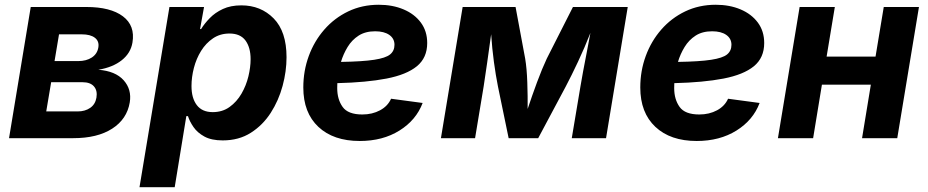

<svg xmlns="http://www.w3.org/2000/svg" viewBox="-20 -575 3862 799"><path d="M17.6 0 107.9 -545.9H339.4Q439.9 -545.9 491.5 -507.1Q543 -468.3 531.2 -397.9Q523.9 -354 486.8 -324.5Q449.7 -294.9 389.2 -284.7Q460.4 -279.3 494.6 -241Q528.8 -202.6 520 -148.9Q508.3 -79.1 446.8 -39.6Q385.3 0 284.7 0ZM172.4 -111.3H303.2Q334 -111.3 355.2 -126Q376.5 -140.6 381.3 -168.5Q386.2 -197.8 371.1 -215.3Q356 -232.9 323.2 -232.9H192.9ZM207 -320.8H305.2Q339.4 -320.8 362.1 -335.7Q384.8 -350.6 389.2 -377.4Q393.6 -403.3 375 -417.7Q356.4 -432.1 320.3 -432.1H225.6Z M560.5 204.1 685.1 -545.9H829.1L812.5 -454.1H816.9Q830.6 -476.6 852.8 -499.5Q875 -522.5 907.5 -537.6Q939.9 -552.7 984.4 -552.7Q1065.4 -552.7 1118.9 -498.3Q1172.4 -443.8 1172.4 -336.9Q1172.4 -278.3 1156 -217.5Q1139.6 -156.7 1106.7 -105.5Q1073.7 -54.2 1023.9 -22.5Q974.1 9.3 906.7 9.3Q859.9 9.3 830.6 -6.8Q801.3 -22.9 785.2 -46.4Q769 -69.8 762.2 -91.8H755.4L707 204.1ZM865.2 -108.4Q905.8 -108.4 935.5 -129.9Q965.3 -151.4 984.9 -185.1Q1004.4 -218.8 1013.7 -257.1Q1022.9 -295.4 1022.9 -328.6Q1022.9 -377.4 1001.5 -406.5Q980 -435.5 935.1 -435.5Q896 -435.5 866.5 -415.5Q836.9 -395.5 816.9 -363.3Q796.9 -331.1 786.9 -292.5Q776.9 -253.9 776.9 -216.8Q776.9 -166.5 799.1 -137.5Q821.3 -108.4 865.2 -108.4Z M1477.1 11.7Q1367.7 11.7 1304.9 -47.1Q1242.2 -106 1242.2 -210.9Q1242.2 -279.8 1264.9 -341.8Q1287.6 -403.8 1329.6 -451.9Q1371.6 -500 1429.2 -527.6Q1486.8 -555.2 1556.2 -555.2Q1613.8 -555.2 1659.4 -535.9Q1705.1 -516.6 1731.4 -481Q1757.8 -445.3 1757.8 -396Q1757.8 -334.5 1714.8 -299.3Q1671.9 -264.2 1588.4 -248Q1504.9 -231.9 1383.8 -229Q1383.3 -218.3 1383.3 -208.5Q1383.3 -161.6 1405.8 -130.1Q1428.2 -98.6 1487.8 -98.6Q1529.3 -98.6 1561.5 -116Q1593.8 -133.3 1607.4 -164.1L1738.8 -146.5Q1711.9 -75.2 1642.3 -31.7Q1572.8 11.7 1477.1 11.7ZM1398.9 -317.4Q1488.8 -318.8 1536.9 -326.2Q1585 -333.5 1603.3 -348.4Q1621.6 -363.3 1621.6 -388.7Q1621.6 -414.6 1600.1 -429.7Q1578.6 -444.8 1541 -444.8Q1500.5 -444.8 1472.4 -426.8Q1444.3 -408.7 1426.5 -379.4Q1408.7 -350.1 1398.9 -317.4Z M1814.9 0 1905.3 -545.9H2125.5L2165.5 -331.1Q2172.4 -290 2174.3 -232.2Q2176.3 -174.3 2175.8 -121.6Q2193.4 -174.8 2214.8 -232.7Q2236.3 -290.5 2255.4 -331.1L2364.3 -545.9H2592.3L2502 0H2359.4L2395.5 -215.3Q2399.4 -240.7 2406.5 -277.6Q2413.6 -314.5 2421.6 -356.4Q2429.7 -398.4 2437 -438Q2412.6 -376 2385.5 -318.4Q2358.4 -260.7 2334.5 -215.3L2219.7 0H2096.7L2052.2 -215.3Q2043 -261.2 2035.4 -317.1Q2027.8 -373 2023.9 -432.6Q2015.6 -374 2007.3 -314Q1999 -253.9 1992.7 -215.3L1957 0Z M2879.4 11.7Q2770 11.7 2707.3 -47.1Q2644.5 -106 2644.5 -210.9Q2644.5 -279.8 2667.2 -341.8Q2689.9 -403.8 2731.9 -451.9Q2773.9 -500 2831.5 -527.6Q2889.2 -555.2 2958.5 -555.2Q3016.1 -555.2 3061.8 -535.9Q3107.4 -516.6 3133.8 -481Q3160.2 -445.3 3160.2 -396Q3160.2 -334.5 3117.2 -299.3Q3074.2 -264.2 2990.7 -248Q2907.2 -231.9 2786.1 -229Q2785.6 -218.3 2785.6 -208.5Q2785.6 -161.6 2808.1 -130.1Q2830.6 -98.6 2890.1 -98.6Q2931.6 -98.6 2963.9 -116Q2996.1 -133.3 3009.8 -164.1L3141.1 -146.5Q3114.3 -75.2 3044.7 -31.7Q2975.1 11.7 2879.4 11.7ZM2801.3 -317.4Q2891.1 -318.8 2939.2 -326.2Q2987.3 -333.5 3005.6 -348.4Q3023.9 -363.3 3023.9 -388.7Q3023.9 -414.6 3002.4 -429.7Q2981 -444.8 2943.4 -444.8Q2902.8 -444.8 2874.8 -426.8Q2846.7 -408.7 2828.9 -379.4Q2811 -350.1 2801.3 -317.4Z M3454.1 -545.9 3419.9 -339.4H3623.5L3657.7 -545.9H3804.2L3713.9 0H3567.4L3604 -222.7H3400.4L3363.8 0H3217.3L3307.6 -545.9Z"/></svg>

Font: Inter
Style: Bold Italic
Weight: 700
Italic angle: -9.39999°
Designer: Rasmus Andersson
Foundry: rsms
Version: Version 4.001;git-9221beed3